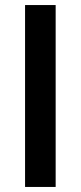

<svg xmlns="http://www.w3.org/2000/svg" viewBox="-20 -740 320 760"><path d="M79.2 0V-720H200.3V0Z"/></svg>

Font: Vela Sans GX ExtLt
Style: Regular
Weight: 200
Designer: Principal design: Mikhail Sharanda - project Manrope.
Design modification: Ravid Balaliev
Foundry: Mikhail Sharanda
Version: Version 1.001